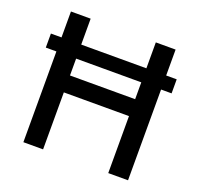

<svg xmlns="http://www.w3.org/2000/svg" viewBox="-126 -865 1040 1004"><g transform="rotate(20 394.0 -363.5)"><path d="M744 -583.1V-505H685.4V0H575.3V-317.1H212.7V0H103V-505H44V-583.1H103V-727.3H212.7V-583.1H575.3V-727.3H685.4V-583.1ZM575.3 -411.2V-505H212.7V-411.2Z"/></g></svg>

Font: TID UI Medium
Style: Regular
Weight: 500
Designer: The TID Project Authors
Foundry: Bakken & Bæck
Version: Version 1.001;hotconv 1.0.109;makeotfexe 2.5.65596